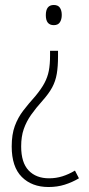

<svg xmlns="http://www.w3.org/2000/svg" viewBox="-20 -554 357 771"><path d="M213 -328Q213 -287 208 -257.5Q203 -228 189.5 -203Q176 -178 151 -150Q124 -120 105 -93Q86 -66 75.5 -36Q65 -6 65 34Q65 99 95 130.5Q125 162 177 162Q205 162 230.5 154Q256 146 281 131L297 162Q270 178 240 187.5Q210 197 175 197Q108 197 67.5 156.5Q27 116 27 34Q27 -14 39.5 -48Q52 -82 73.5 -110Q95 -138 122 -168Q146 -197 158.5 -220.5Q171 -244 176 -269.5Q181 -295 181 -331V-350H213ZM228 -494Q228 -476 220.5 -464.5Q213 -453 196 -453Q164 -453 164 -493Q164 -534 196 -534Q213 -534 220.5 -523Q228 -512 228 -494Z"/></svg>

Font: Noto Sans Gujarati UI Condensed ExtraLight
Style: Regular
Weight: 200
Width: 3
Designer: Jelle Bosma - Monotype Design Team, Universal Thirst
Foundry: Monotype Imaging Inc.
Version: Version 2.106; ttfautohint (v1.8.4.7-5d5b)